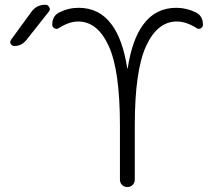

<svg xmlns="http://www.w3.org/2000/svg" viewBox="-20 -796 923 795"><path d="M538.1 -276.4V-52.7Q538.1 -39.1 529.3 -30.3Q520.5 -21.5 507.3 -21.5Q494.1 -21.5 485.4 -30.3Q476.6 -39.1 476.6 -52.7V-276.4Q476.6 -503.9 430.2 -605.5Q383.8 -707 303.7 -707Q266.6 -707 223.6 -679.7Q214.8 -673.8 205.6 -678.7Q196.3 -683.6 196.3 -693.4Q196.3 -729.5 224.6 -744.1Q262.7 -763.7 305.7 -763.7Q391.6 -763.7 442.4 -694.3Q488.3 -632.8 506.8 -513.7Q506.8 -512.7 507.8 -512.7Q508.8 -512.7 508.8 -513.7Q527.3 -632.8 573.2 -694.3Q624 -763.7 710 -763.7Q752.9 -763.7 792 -744.1Q820.3 -729.5 820.3 -693.4Q820.3 -683.6 811 -678.7Q801.8 -673.8 793.9 -679.7Q751 -707 711.9 -707Q631.8 -707 585 -605.5Q538.1 -503.9 538.1 -276.4ZM109.4 -746.1Q130.9 -776.4 168 -776.4Q178.7 -776.4 183.6 -766.6Q186.5 -761.7 186.5 -757.8Q186.5 -752.9 181.6 -747.1L88.9 -629.9Q69.3 -605.5 39.1 -605.5Q29.3 -605.5 24.4 -614.3Q22.5 -618.2 22.5 -621.1Q22.5 -626 25.4 -630.9Z"/></svg>

Font: Gen Jyuu Gothic P Light
Style: Regular
Weight: 200
Designer: [Source Han Sans]
Ryoko NISHIZUKA  (kana & ideographs); Paul D. Hunt (Latin, Greek & Cyrillic); Wenlong ZHANG  (bopomofo
Version: Version 1.002.20150607